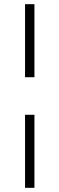

<svg xmlns="http://www.w3.org/2000/svg" viewBox="-20 -720 285 920"><path d="M100 -700H145V-350H100ZM100 -170H145V180H100Z"/></svg>

Font: Constantine
Style: Regular
Weight: 400
Designer: Dukom Design
Version: Version 1.001;PS 001.001;hotconv 1.0.56;makeotf.lib2.0.21325